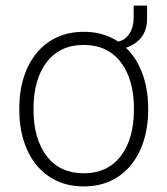

<svg xmlns="http://www.w3.org/2000/svg" viewBox="-20 -656 600 688"><path d="M280 12Q227 12 184.5 -7.5Q142 -27 112 -63Q82 -99 65.5 -150Q49 -201 49 -265Q49 -329 65.5 -380Q82 -431 112 -467Q142 -503 184.5 -522.5Q227 -542 280 -542Q333 -542 375.5 -522.5Q418 -503 448 -467Q478 -431 494.5 -380Q511 -329 511 -265Q511 -201 494.5 -150Q478 -99 448 -63Q418 -27 375.5 -7.5Q333 12 280 12ZM280 -35Q365 -35 412.5 -96.5Q460 -158 460 -265Q460 -372 412.5 -433.5Q365 -495 280 -495Q195 -495 147.5 -433.5Q100 -372 100 -265Q100 -158 147.5 -96.5Q195 -35 280 -35ZM398 -476.7 392 -504.6 405 -507.5Q429 -512.5 444 -535.9Q459 -559.3 459 -594.2V-636H507V-590.2Q507 -542.4 480.5 -515Q454 -487.6 411 -479.7Z"/></svg>

Font: Geist ExtLt
Style: Regular
Weight: 400
Designer: Basement.studio, Andrés Briganti, Mateo Zaragoza
Foundry: Basement.studio, Vercel, Andrés Briganti, Guido Ferreyra, Mateo Zaragoza
Version: Version 1.401